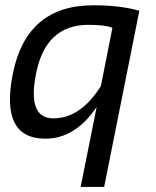

<svg xmlns="http://www.w3.org/2000/svg" viewBox="-20 -533 600 738"><path d="M412.1 -425.8Q387.7 -437.5 319.3 -437.5Q155.8 -437.5 118.7 -250.5Q84 -78.1 185.1 -78.1Q289.6 -78.1 367.7 -202.1ZM380.4 185.5H290L351.6 -122.1Q269.5 0 154.3 0Q-20.5 0 29.3 -249.5Q82 -512.7 338.4 -512.7Q442.4 -512.7 515.6 -491.7Z"/></svg>

Font: Sansation
Style: Italic
Weight: 400
Designer: Bernd Montag
Version: Version 1.301